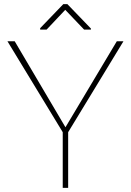

<svg xmlns="http://www.w3.org/2000/svg" viewBox="-20 -911 637 931"><path d="M51.3 -710.9 297.4 -293.9 546.4 -710.9H578.6L310.5 -270V0H284.2V-270L16.1 -710.9ZM306.6 -891.1 420.9 -772.5V-767.6H387.7L296.4 -863.3L206.1 -767.6H174.8V-774.4L287.1 -891.1Z"/></svg>

Font: Vazirmatn RD Thin
Style: Regular
Weight: 100
Designer: Saber Rastikerdar
Foundry: Saber Rastikerdar
Version: Version 32.102